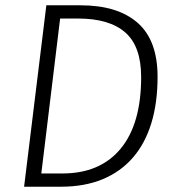

<svg xmlns="http://www.w3.org/2000/svg" viewBox="-20 -705 670 725"><path d="M155 -685H284Q424 -685 499.5 -619Q575 -553 575 -415Q575 -317 551.5 -240Q528 -163 481.5 -109.5Q435 -56 367 -28Q299 0 211 0H71ZM136 -50H216Q358 -50 435.5 -143.5Q513 -237 513 -414Q513 -530 453 -582.5Q393 -635 275 -635H207Z"/></svg>

Font: Glekhifnjqigglhiwekvrgaqftz
Style: Regular
Weight: 300
Italic angle: -8°
Designer: Carrois Corporate & Edenspiekermann
Foundry: Carrois Corporate GbR & Edenspiekermann AG
Version: Version 2.001